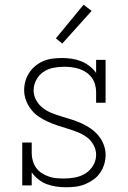

<svg xmlns="http://www.w3.org/2000/svg" viewBox="-20 -783 540 811"><path d="M259 8Q238 8 217.5 5Q197 2 178 -5Q159 -12 142.5 -25Q126 -38 114 -55V0H74V-181H114V-136Q114 -120 118.5 -104Q123 -88 132.5 -74.5Q142 -61 156 -52Q170 -43 185.5 -37.5Q201 -32 217.5 -30.5Q234 -29 250 -29Q274 -29 297.5 -33.5Q321 -38 341 -50.5Q361 -63 373.5 -84Q386 -105 386 -129Q386 -151 375 -171Q364 -191 346 -204Q328 -217 307.5 -225Q287 -233 265.5 -239.5Q244 -246 223 -253Q202 -260 182 -269Q162 -278 143.5 -290.5Q125 -303 111.5 -320.5Q98 -338 90 -359Q82 -380 82 -402Q82 -422 87.5 -441Q93 -460 104 -476.5Q115 -493 130.5 -505.5Q146 -518 164.5 -525.5Q183 -533 202.5 -535.5Q222 -538 242 -538Q262 -538 282.5 -535Q303 -532 322 -524.5Q341 -517 357.5 -504.5Q374 -492 386 -475V-530H426V-349H386V-394Q386 -410 381.5 -426Q377 -442 367.5 -455Q358 -468 344 -477.5Q330 -487 314.5 -492Q299 -497 283 -499Q267 -501 251 -501Q228 -501 205 -496.5Q182 -492 163 -479Q144 -466 133 -445Q122 -424 122 -402Q122 -379 133 -359.5Q144 -340 161.5 -326.5Q179 -313 200 -305Q221 -297 242 -290.5Q263 -284 284 -277.5Q305 -271 325.5 -261.5Q346 -252 364 -239.5Q382 -227 396 -210Q410 -193 418 -172Q426 -151 426 -129Q426 -108 420 -88.5Q414 -69 402.5 -52.5Q391 -36 374 -24Q357 -12 338.5 -4.5Q320 3 299.5 5.5Q279 8 259 8ZM243 -599 216 -621 333 -763 367 -737Z"/></svg>

Font: Iosevka Slab Extralight
Style: Regular
Weight: 200
Monospace: yes
Designer: Belleve Invis
Foundry: Belleve Invis
Version: Version 11.1.1; ttfautohint (v1.8.3)